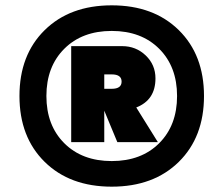

<svg xmlns="http://www.w3.org/2000/svg" viewBox="-20 -690 801 720"><path d="M147.5 -577Q242 -670 399 -670Q556 -670 650.5 -577Q745 -484 745 -330Q745 -176 650.5 -83Q556 10 399 10Q242 10 147.5 -83Q53 -176 53 -330Q53 -484 147.5 -577ZM221 -153Q288 -86 399 -86Q510 -86 577 -153Q644 -220 644 -330Q644 -440 577 -507Q510 -574 399 -574Q288 -574 221 -507Q154 -440 154 -330Q154 -220 221 -153ZM563 -396Q563 -315 491 -287L572 -157H420L371 -275V-157H247V-517H438Q490 -517 526.5 -482Q563 -447 563 -396ZM399 -411H371V-357H399Q436 -357 436 -384Q436 -411 399 -411Z"/></svg>

Font: Elaine Sans Black
Style: Italic
Weight: 900
Italic angle: -13°
Designer: Wei Huang
Foundry: Wei Huang
Version: Version 2.001;December 24, 2019;FontCreator 12.0.0.2547 64-b